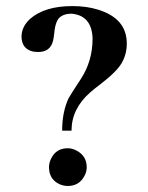

<svg xmlns="http://www.w3.org/2000/svg" viewBox="-20 -616 493 641"><path d="M218.8 -179.7Q218.8 -252.9 281.2 -307.6Q292 -317.4 315.4 -335Q370.1 -377 386.7 -406.2Q403.3 -435.5 403.3 -470.7Q403.3 -554.7 306.6 -584Q268.6 -595.7 221.7 -595.7Q128.9 -595.7 80.1 -552.7Q52.7 -527.3 51.8 -495.1Q51.8 -451.2 92.8 -443.4Q100.6 -442.4 107.4 -442.4Q148.4 -442.4 157.2 -480.5Q159.2 -488.3 161.1 -504.9Q165 -548.8 182.6 -560.5Q196.3 -570.3 218.8 -570.3Q286.1 -564.5 289.1 -488.3Q289.1 -412.1 250 -352.5Q214.8 -298.8 209 -288.1Q187.5 -242.2 187.5 -179.7ZM269.5 -57.6Q269.5 -95.7 235.4 -113.3Q220.7 -121.1 206.1 -121.1Q167 -121.1 150.4 -85.9Q143.6 -72.3 143.6 -57.6Q143.6 -17.6 178.7 -1Q192.4 4.9 206.1 4.9Q244.1 4.9 261.7 -28.3Q269.5 -42 269.5 -57.6Z"/></svg>

Font: Abhaya Libre
Style: Bold
Weight: 700
Designer: Pushpananda Ekanayake, Sol Matas, Pathum Egodawatta
Foundry: Mooniak
Version: Version 1.050 ; ttfautohint (v1.6)